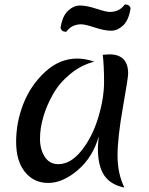

<svg xmlns="http://www.w3.org/2000/svg" viewBox="-20 -816 675 869"><path d="M348 -706Q304 -706 280 -672Q259 -672 254 -689Q262 -743 287.5 -767Q313 -791 342.5 -791Q372 -791 416 -776.5Q460 -762 477 -762Q521 -762 545 -796Q566 -796 571 -779Q563 -725 537.5 -701Q512 -677 482.5 -677Q453 -677 409 -691.5Q365 -706 348 -706ZM244 -73Q300 -73 349 -134.5Q398 -196 424.5 -283.5Q451 -371 451 -445.5Q451 -520 445 -568Q469 -570 475 -570Q560 -570 560 -483Q560 -464 536 -328.5Q512 -193 512 -111.5Q512 -30 543 33Q480 20 451.5 -22.5Q423 -65 423 -145Q423 -159 427 -199Q400 -104 332 -46Q264 12 198.5 12Q133 12 93 -37.5Q53 -87 53 -174.5Q53 -262 85.5 -345.5Q118 -429 183.5 -490Q249 -551 330 -551Q365 -551 407 -537Q348 -522 299 -482Q250 -442 221 -391.5Q192 -341 176.5 -288.5Q161 -236 161 -188Q161 -140 182.5 -106.5Q204 -73 244 -73Z"/></svg>

Font: Merienda
Style: Regular
Weight: 400
Designer: Eduardo Rodriguez Tunni
Foundry: Eduardo Rodriguez Tunni
Version: Version 1.001